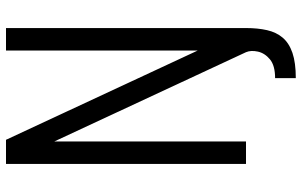

<svg xmlns="http://www.w3.org/2000/svg" viewBox="-203 -637 1006 640"><g transform="rotate(-90 300.0 -317.0)"><path d="M359.5 166V97Q401.5 97 422.2 79.8Q443 62.5 448 39.5Q453 16.5 446 0H526.5Q526.5 39 519.5 70Q512.5 101 494.5 122.2Q476.5 143.5 443.8 154.8Q411 166 359.5 166ZM73.5 0V-800H154L526.5 0H451.5V-800H526.5V0H446L73.5 -800H148.5V0Z"/></g></svg>

Font: Victor Mono Thin
Style: Regular
Weight: 100
Monospace: yes
Designer: Rune Bjørnerås
Version: Version 1.561;gftools[0.9.30]